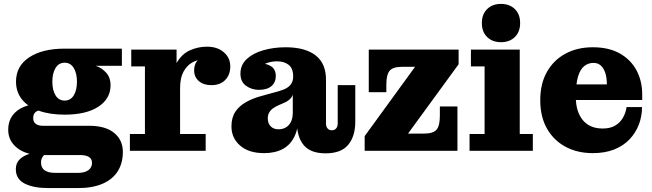

<svg xmlns="http://www.w3.org/2000/svg" viewBox="-20 -772 3340 983"><path d="M229 191Q152 191 106.5 168Q61 145 61 94Q61 63 81 43.5Q101 24 135 14.5Q169 5 210 5L217 12Q209 18 202.5 25.5Q196 33 193 41Q190 49 190 59Q190 87 208.5 100Q227 113 263 113H379Q403 113 419 106.5Q435 100 443 88.5Q451 77 451 62Q451 41 435 31.5Q419 22 393 22H191Q115 22 68.5 -14Q22 -50 22 -108Q22 -150 43 -179.5Q64 -209 102.5 -225Q141 -241 191 -240L200 -209Q176 -209 163 -199Q150 -189 150 -168Q150 -148 163 -138Q176 -128 200 -128H437Q520 -128 564.5 -91.5Q609 -55 609 6Q609 63 583 104.5Q557 146 505.5 168.5Q454 191 378 191ZM311 -185Q235 -185 179 -205Q123 -225 92.5 -263Q62 -301 62 -354Q62 -434 129.5 -478.5Q197 -523 311 -523L470 -435Q499 -426 522.5 -401Q546 -376 546 -335Q546 -267 484 -226Q422 -185 311 -185ZM311 -257Q341 -257 357.5 -283.5Q374 -310 374 -354Q374 -397 357.5 -424Q341 -451 311 -451Q281 -451 264.5 -424Q248 -397 248 -354Q248 -310 264.5 -283.5Q281 -257 311 -257ZM470 -435 311 -523H604V-435Z M645 0V-86H722V-432H652V-518H884V-336L902 -340V-86H1033V0ZM856 -321Q858 -403 884 -449Q910 -495 951.5 -514Q993 -533 1040 -533Q1093 -533 1126 -504.5Q1159 -476 1159 -432Q1159 -389 1133 -362.5Q1107 -336 1062 -336Q1022 -336 998 -357Q974 -378 974 -411Q974 -450 999.5 -470Q1025 -490 1081 -486L1076 -431Q1072 -448 1057 -457.5Q1042 -467 1019 -467Q991 -467 964 -452Q937 -437 919.5 -405Q902 -373 902 -321Z M1306 -312Q1269 -312 1240 -332.5Q1211 -353 1211 -395Q1211 -440 1243.5 -470Q1276 -500 1329 -515Q1382 -530 1442 -530Q1543 -530 1596.5 -488Q1650 -446 1649 -361L1481 -380Q1481 -422 1458 -440Q1435 -458 1399 -458Q1373 -458 1351.5 -451Q1330 -444 1314.5 -431Q1299 -418 1290 -400L1291 -450Q1338 -450 1365 -434.5Q1392 -419 1392 -383Q1392 -350 1369.5 -331Q1347 -312 1306 -312ZM1647 13Q1570 13 1535 -29Q1500 -71 1500 -147V-162H1479V-287H1475L1481 -332V-380L1649 -361V-140Q1649 -124 1657 -114.5Q1665 -105 1678 -105Q1693 -105 1701 -114.5Q1709 -124 1709 -140V-336H1799V-149Q1799 -75 1763 -31Q1727 13 1647 13ZM1332 12Q1254 12 1209.5 -26.5Q1165 -65 1165 -125Q1165 -170 1185 -200Q1205 -230 1240 -249.5Q1275 -269 1320 -281L1407 -305Q1432 -312 1448 -321.5Q1464 -331 1472.5 -345.5Q1481 -360 1481 -381L1484 -287H1479Q1474 -273 1461.5 -262Q1449 -251 1429 -243L1410 -235Q1391 -227 1378 -217.5Q1365 -208 1358 -195.5Q1351 -183 1351 -166Q1351 -140 1366 -125Q1381 -110 1406 -110Q1426 -110 1442.5 -119Q1459 -128 1469 -147Q1479 -166 1479 -197L1509 -186Q1509 -118 1488 -74Q1467 -30 1427.5 -9Q1388 12 1332 12Z M1847 -75 2105 -430 2328 -443 2069 -88ZM1847 0V-75L2069 -88H2322V0ZM1868 -300V-430H2039Q1992 -430 1975 -410Q1958 -390 1958 -339V-300ZM2150 -88Q2198 -88 2215 -108Q2232 -128 2232 -179V-227H2322V-88ZM1868 -430V-518H2328V-443L2105 -430Z M2384 0V-86H2461V-432H2391V-518H2641V-86H2708V0ZM2545 -556Q2501 -556 2474 -582.5Q2447 -609 2447 -654Q2447 -699 2474 -725.5Q2501 -752 2545 -752Q2589 -752 2616 -725.5Q2643 -699 2643 -654Q2643 -609 2616 -582.5Q2589 -556 2545 -556Z M3015 12Q2936 12 2875.5 -20.5Q2815 -53 2780.5 -113.5Q2746 -174 2746 -259Q2746 -344 2780.5 -404.5Q2815 -465 2875.5 -497.5Q2936 -530 3015 -530L3019 -450Q2992 -450 2971.5 -434Q2951 -418 2939.5 -380.5Q2928 -343 2928 -276Q2928 -201 2963.5 -157.5Q2999 -114 3066 -114Q3104 -114 3129.5 -129Q3155 -144 3169.5 -169.5Q3184 -195 3188 -224H3267Q3267 -176 3250.5 -133.5Q3234 -91 3202.5 -58Q3171 -25 3124 -6.5Q3077 12 3015 12ZM2836 -260V-340H3087L3268 -287V-260ZM3087 -340Q3087 -374 3079 -398.5Q3071 -423 3056 -436.5Q3041 -450 3019 -450L3015 -530Q3097 -530 3153 -498.5Q3209 -467 3238.5 -412.5Q3268 -358 3268 -287Z"/></svg>

Font: Montagu Slab 144pt
Style: Bold
Weight: 700
Designer: Florian Karsten
Foundry: Florian Karsten
Version: Version 1.000